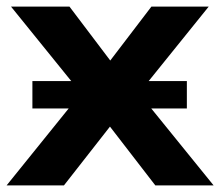

<svg xmlns="http://www.w3.org/2000/svg" viewBox="-22 -559 664 579"><path d="M170.9 0 309.6 -177.2 446.3 0H622.1L434.1 -231.9H541.5V-314.5H426.3L607.4 -539.1H434.6L310.5 -376.5L187.5 -539.1H11.2L192.9 -314.5H75.7V-231.9H185.1L-2 0Z"/></svg>

Font: Winston
Style: Bold
Weight: 700
Designer: Vernon Adams, Kim Jin-seong, David Berlow, Cristiano Sobral
Foundry: The Winston Project Authors
Version: Version 3.004